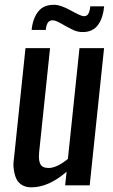

<svg xmlns="http://www.w3.org/2000/svg" viewBox="-20 -781 477 809"><path d="M324.7 -646Q305.2 -646 281.2 -658.2Q257.3 -670.4 236.3 -682.6Q215.3 -694.8 203.1 -695.3Q189.9 -696.3 182.4 -686.5Q174.8 -676.8 172.9 -654.8H113.3Q117.7 -702.6 141.1 -732.4Q163.1 -760.7 206.1 -760.7Q208 -760.7 210.4 -760.7Q235.8 -760.3 278.8 -736.6Q321.8 -712.9 332 -712.9Q344.7 -711.9 351.3 -721.4Q357.9 -731 360.4 -754.4H418.9Q416.5 -731 410.9 -712.6Q405.3 -694.3 394.8 -678.5Q384.3 -662.6 366.7 -653.8Q349.6 -645.5 327.1 -646Q326.2 -646 324.7 -646ZM112.3 8.3Q87.9 8.3 71.5 -2.2Q55.2 -12.7 48.1 -29.3Q41 -45.9 38.1 -67.4Q36.6 -77.1 36.6 -87.4Q36.6 -99.1 38.6 -110.8L87.4 -578.1H190.9L145 -140.6Q144 -130.4 144 -122.1Q144 -101.6 149.9 -89.8Q158.2 -73.2 185.1 -73.2Q218.8 -73.2 266.1 -111.3L314.9 -578.1H418.5L357.9 0H254.4L260.7 -57.6Q185.1 8.3 112.3 8.3Z"/></svg>

Font: Oswald
Style: Regular
Weight: 400
Designer: Vernon Adams
Foundry: Vernon Adams
Version: 3.0; ttfautohint (v0.94.23-7a4d-dirty) -l 8 -r 50 -G 200 -x 